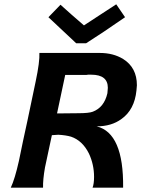

<svg xmlns="http://www.w3.org/2000/svg" viewBox="-20 -872 681 892"><path d="M520 -852 561 -792Q453 -717 380 -671H334L205 -792L261 -850Q306 -809 370 -754Q388 -766 438 -798.5Q488 -831 520 -852ZM614 -452Q605 -362 544 -319Q498 -285 429 -285Q555 -254 552 0H410Q417 -18 417 -50Q417 -108 393 -159Q363 -219 310 -237Q286 -244 251 -246Q246 -246 236 -245Q226 -244 221 -244Q215 -219 205 -169Q195 -119 189 -94Q179 -37 180 0H30Q49 -40 68 -125Q74 -156 87 -217Q100 -278 107 -309Q126 -400 146 -495Q165 -585 163 -626H444Q506 -626 552 -598Q616 -558 616 -476Q616 -470 614 -452ZM479 -439Q481 -457 481 -464Q481 -525 404 -525H389Q384 -524 382 -524H283L245 -345L343 -346Q393 -346 411 -353Q464 -373 479 -439Z"/></svg>

Font: GFS Neohellenic Rg
Style: Bold Italic
Weight: 700
Italic angle: -12°
Designer: Designed by Takis Katsoulidis and George D. Matthiopoulos.
Foundry: Designed by Takis Katsoulidis and George D. Matthiopoulos.
Version: Version 1.0